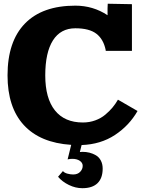

<svg xmlns="http://www.w3.org/2000/svg" viewBox="-20 -760 760 1019"><path d="M680.2 -737.8V-490.2H542H541V-494.1Q529.3 -551.8 491.7 -580.8Q454.1 -609.9 379.9 -609.9Q301.8 -609.9 261 -545.7Q220.2 -481.4 220.2 -359.9Q220.2 -238.3 271.5 -174.1Q322.8 -109.9 419.9 -109.9Q454.6 -109.9 485.4 -121.1Q516.1 -132.3 538.8 -151.4Q561.5 -170.4 577.4 -189.7Q593.3 -209 606 -231L710 -170.9Q665.5 -93.3 589.8 -43.5Q514.2 6.3 413.1 9.8L403.8 46.9Q405.8 46.9 410.6 46.4Q415.5 45.9 418 45.9Q437.5 45.9 455.1 50.3Q472.7 54.7 489 64.2Q505.4 73.7 515.1 92Q524.9 110.4 524.9 134.8Q524.9 185.5 497.6 212.2Q470.2 238.8 417 238.8Q380.9 238.8 345.7 221.7Q310.5 204.6 288.1 178.2L314 147.9Q321.3 157.2 337.6 161.6Q354 166 368.2 166Q392.1 166 405.5 151.9Q418.9 137.7 418.9 120.1Q418.9 104 403.6 93.5Q388.2 83 363.8 83Q352.1 83 338.9 85.9L357.9 8.8Q192.9 -2 106.4 -96.2Q20 -190.4 20 -359.9Q20 -540 112.3 -635Q204.6 -730 379.9 -730Q474.1 -730 550.8 -679.2V-715.8L551.8 -740.2Z"/></svg>

Font: Zantroke
Style: Regular
Weight: 500
Foundry: gluk
Version: Version 0.36